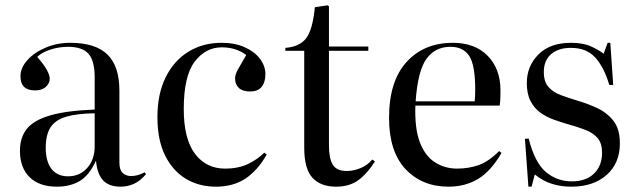

<svg xmlns="http://www.w3.org/2000/svg" viewBox="-20 -688 2391 722"><path d="M194 14Q128 14 91.5 -21.5Q55 -57 55 -121Q55 -171 81 -203.5Q107 -236 168.5 -254Q230 -272 336 -276V-398Q336 -460 312.5 -486Q289 -512 236 -512Q202 -512 169.5 -501.5Q137 -491 120 -474Q146 -444 156.5 -424.5Q167 -405 167 -392Q167 -375 152.5 -361.5Q138 -348 112 -348Q57 -348 57 -401Q57 -433 83 -462Q109 -491 152 -509Q195 -527 244 -527Q339 -527 384 -483Q429 -439 429 -347V-77Q429 -49 441.5 -37.5Q454 -26 473 -26Q498 -26 524 -40L529 -33Q506 -6 482 4Q458 14 434 14Q389 14 367 -10.5Q345 -35 341 -84Q316 -29 280 -7.5Q244 14 194 14ZM236 -25Q280 -25 308 -56.5Q336 -88 336 -138V-262Q269 -261 228.5 -249Q188 -237 170 -209Q152 -181 152 -132Q152 -81 173.5 -53Q195 -25 236 -25Z M792 14Q728 14 678.5 -16Q629 -46 600.5 -104Q572 -162 572 -247Q572 -335 603 -397.5Q634 -460 688.5 -493.5Q743 -527 813 -527Q863 -527 900 -510.5Q937 -494 957.5 -467Q978 -440 978 -409Q978 -379 964 -361.5Q950 -344 920 -344Q892 -344 878 -357.5Q864 -371 864 -393Q864 -408 875 -427.5Q886 -447 906 -481Q868 -510 814 -510Q753 -510 712 -456Q671 -402 671 -278Q671 -166 713 -110Q755 -54 826 -54Q877 -54 913 -71.5Q949 -89 974 -114L983 -107Q949 -47 903 -16.5Q857 14 792 14Z M1244 14Q1186 14 1155 -19.5Q1124 -53 1124 -133V-497H1053V-508Q1107 -512 1131.5 -544.5Q1156 -577 1164 -661L1212 -668L1217 -664V-513H1365V-497H1217V-140Q1217 -92 1231.5 -68.5Q1246 -45 1284 -45Q1309 -45 1335 -55.5Q1361 -66 1380 -88L1390 -81Q1361 -35 1327.5 -10.5Q1294 14 1244 14Z M1667 14Q1567 14 1505 -52Q1443 -118 1443 -245Q1443 -382 1508.5 -454.5Q1574 -527 1683 -527Q1766 -527 1814 -478Q1862 -429 1862 -348Q1862 -332 1861.5 -318.5Q1861 -305 1859 -291H1542Q1539 -206 1558.5 -154Q1578 -102 1615 -78Q1652 -54 1699 -54Q1742 -54 1779.5 -67Q1817 -80 1857 -120L1866 -113Q1826 -44 1777.5 -15Q1729 14 1667 14ZM1543 -307H1765Q1766 -316 1766.5 -327.5Q1767 -339 1767 -352Q1767 -443 1744.5 -477.5Q1722 -512 1674 -512Q1616 -512 1583.5 -466.5Q1551 -421 1543 -307Z M1967 14 1954 -166 1968 -167Q1991 -76 2033 -41Q2075 -6 2130 -6Q2184 -6 2214 -35.5Q2244 -65 2244 -114Q2244 -149 2227.5 -168.5Q2211 -188 2181.5 -199.5Q2152 -211 2112 -222Q2088 -229 2061.5 -238.5Q2035 -248 2012 -264.5Q1989 -281 1975 -308Q1961 -335 1961 -376Q1961 -439 2004.5 -483Q2048 -527 2127 -527Q2173 -527 2202.5 -513.5Q2232 -500 2250 -486L2265 -527H2275L2286 -368L2271 -369Q2252 -434 2219 -471Q2186 -508 2127 -508Q2080 -508 2052.5 -484.5Q2025 -461 2025 -417Q2025 -381 2042.5 -361Q2060 -341 2088.5 -330.5Q2117 -320 2150 -310Q2188 -299 2225 -282Q2262 -265 2286.5 -234Q2311 -203 2311 -149Q2311 -74 2261 -30Q2211 14 2128 14Q2090 14 2056 3.5Q2022 -7 1991 -32L1979 14Z"/></svg>

Font: Display Regular
Style: Regular
Weight: 400
Designer: Latin by Veronika Burian and Jose Scaglione. Greek by Irene Vlachou. Cyrillic by Vera Evstafieva.
Foundry: TypeTogether
Version: Version 3.002